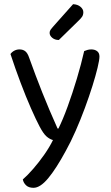

<svg xmlns="http://www.w3.org/2000/svg" viewBox="-20 -707 529 917"><path d="M169 -103Q152 -135 128 -189.5Q104 -244 78.5 -311.5Q53 -379 30 -449Q37 -459 48.5 -465Q60 -471 73 -471Q90 -471 101 -462Q112 -453 119 -432Q149 -348 182 -265Q215 -182 255 -93H259Q280 -135 303 -198Q326 -261 347 -331Q368 -401 382 -463Q389 -466 397.5 -468.5Q406 -471 416 -471Q433 -471 444 -462.5Q455 -454 455 -437Q455 -421 446 -383.5Q437 -346 421.5 -296.5Q406 -247 385.5 -191.5Q365 -136 341.5 -82.5Q318 -29 294 14Q248 99 210 144.5Q172 190 140 190Q117 190 104.5 178Q92 166 89 150Q111 131 138.5 99.5Q166 68 191.5 31.5Q217 -5 233 -38Q216 -43 201.5 -56Q187 -69 169 -103ZM232 -578 329 -687Q351 -686 364.5 -674.5Q378 -663 378 -649Q378 -636 372 -627Q366 -618 352 -605L261 -516Q242 -516 229.5 -526.5Q217 -537 217 -550Q217 -559 222 -565.5Q227 -572 232 -578Z"/></svg>

Font: Baloo Tammudu 2
Style: Regular
Weight: 400
Designer: Maithili Shingre, Omkar Shende and Ek Type
Foundry: Ek Type
Version: Version 1.700